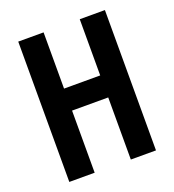

<svg xmlns="http://www.w3.org/2000/svg" viewBox="-131 -816 832 918"><g transform="rotate(-20 285.5 -357.0)"><path d="M506 -714H378V-428H194V-714H65V0H194V-316H378V0H506Z"/></g></svg>

Font: Noto Sans UI Condensed
Style: Bold
Weight: 700
Width: 3
Designer: Monotype Design Team
Foundry: Monotype Imaging Inc.
Version: 1.001